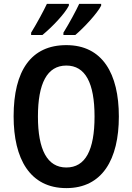

<svg xmlns="http://www.w3.org/2000/svg" viewBox="-20 -957 681 987"><path d="M500 -928V-937H387C372 -904 337 -839 306 -789V-777H367C410 -813 480 -888 500 -928ZM334 -928V-937H221C205 -903 172 -841 140 -789V-777H198C248 -818 313 -886 334 -928ZM591 -358C591 -578 507 -725 321 -725C140 -725 50 -594 50 -359C50 -140 134 10 321 10C506 10 591 -138 591 -358ZM175 -358C175 -528 222 -620 321 -620C419 -620 466 -530 466 -358C466 -185 419 -96 321 -96C223 -96 175 -187 175 -358Z"/></svg>

Font: Noto Sans Armenian Condensed SemiBold
Style: Regular
Weight: 600
Width: 3
Designer: Monotype Design Team
Foundry: Monotype Imaging Inc.
Version: Version 2.008